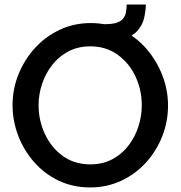

<svg xmlns="http://www.w3.org/2000/svg" viewBox="-20 -816 792 841"><path d="M375 5Q299 5 236.5 -25Q174 -55 129 -106.5Q84 -158 59.5 -222.5Q35 -287 35 -355Q35 -426 61 -490.5Q87 -555 133 -605.5Q179 -656 241.5 -685.5Q304 -715 377 -715Q453 -715 515.5 -684Q578 -653 622.5 -601Q667 -549 691.5 -485Q716 -421 716 -354Q716 -283 690.5 -218.5Q665 -154 619 -103.5Q573 -53 510.5 -24Q448 5 375 5ZM149 -355Q149 -288 177 -228.5Q205 -169 255.5 -132.5Q306 -96 376 -96Q429 -96 471 -118Q513 -140 542 -177.5Q571 -215 586 -261Q601 -307 601 -355Q601 -422 573.5 -481Q546 -540 495 -576.5Q444 -613 376 -613Q322 -613 280 -591Q238 -569 209 -532Q180 -495 164.5 -449Q149 -403 149 -355ZM432 -632 434 -710Q469 -710 488 -715.5Q507 -721 518 -733Q529 -746 531.5 -761Q534 -776 535 -796H619Q618 -766 611 -736Q604 -706 581 -680Q560 -657 519.5 -644.5Q479 -632 432 -632Z"/></svg>

Font: Raleway SemiBold
Style: Regular
Weight: 600
Designer: Matt McInerney, Pablo Impallari, Rodrigo Fuenzalida
Foundry: Matt McInerney, Pablo Impallari, Rodrigo Fuenzalida
Version: Version 4.026